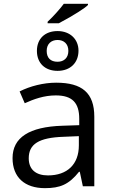

<svg xmlns="http://www.w3.org/2000/svg" viewBox="-20 -978 596 1008"><path d="M230 -856V-863.8C259.8 -891.1 300.8 -938 314.9 -958H441.9V-952.1C435.1 -944.3 418.5 -932.1 391.6 -915C364.7 -897.9 330.6 -877.9 289.1 -856ZM392.1 -711.9C392.1 -647.9 348.6 -606 282.2 -606C216.3 -606 173.8 -646.5 173.8 -710.9C173.8 -774.9 216.3 -814.9 282.2 -814.9C348.1 -814.9 392.1 -772 392.1 -711.9ZM338.9 -710.9C338.9 -747.6 315.4 -768.1 282.2 -768.1C249 -768.1 225.1 -747.6 225.1 -710.9C225.1 -674.3 245.1 -653.8 282.2 -653.8C315.9 -653.8 338.9 -674.3 338.9 -710.9ZM475.1 0H415L398.9 -76.2H395C341.8 -9.3 295.4 9.8 215.8 9.8C109.9 9.8 45.9 -46.9 45.9 -147.9C45.9 -255.9 133.3 -312.5 308.1 -317.9L396 -320.8V-354C396 -438.5 359.4 -477.1 272.9 -477.1C210.4 -477.1 156.2 -457 109.9 -436L83 -498C137.7 -525.9 209 -543.9 274.9 -543.9C411.1 -543.9 475.1 -490.2 475.1 -365.2ZM394 -263.2 313 -259.8C184.1 -255.4 130.9 -221.7 130.9 -147C130.9 -88.4 168 -57.1 231.9 -57.1C333 -57.1 394 -115.2 394 -214.8Z"/></svg>

Font: OpenSansEmoji
Style: Regular
Weight: 400
Foundry: MorbZ
Version: Version 1.000;PS 001.000;hotconv 1.0.70;makeotf.lib2.5.58329